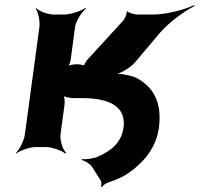

<svg xmlns="http://www.w3.org/2000/svg" viewBox="-20 -586 795 765"><path d="M472 -76C463 -17 422 16 368 39C351 46 320 50 306 48V52C318 54 339 67 347 79L381 133C385 139 385 152 382 157L387 159C389 153 402 144 411 141C443 131 469 119 490 105C546 66 601 9 613 -76C627 -178 590 -240 525 -275C505 -285 456 -295 433 -291V-287C455 -291 496 -314 515 -334L617 -455C654 -498 718 -544 755 -562L754 -566C717 -548 643 -528 590 -528H528C517 -528 491 -535 488 -541L484 -539C487 -533 478 -512 471 -504L328 -348C322 -342 313 -325 314 -320L320 -322C317 -327 294 -330 285 -330C273 -330 252 -326 246 -321L249 -318C255 -323 261 -341 262 -351L279 -478C282 -502 306 -539 323 -552L320 -554C302 -542 260 -528 236 -528H194C170 -528 135 -542 124 -554L122 -552C132 -539 140 -502 137 -478L79 -50C76 -26 57 11 43 24L44 26C59 14 98 0 122 0H164C188 0 226 14 240 26L244 24C231 11 218 -26 221 -50L237 -168C239 -181 237 -203 231 -210L227 -207C233 -200 259 -195 275 -195H309C417 -195 484 -161 472 -76Z"/></svg>

Font: Asimov
Style: EdgeWideIt
Weight: 500
Designer: Google
Version: Version 2.000980: 2014